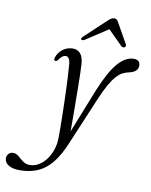

<svg xmlns="http://www.w3.org/2000/svg" viewBox="-208 -737 832 1059"><g transform="rotate(10 208.0 -208.0)"><path d="M313 -255.5Q359 -368 401.8 -416.8Q444.5 -465.5 490.5 -465.5Q508 -465.5 517 -457Q526 -448.5 526 -433.5Q526 -416.5 514.5 -405Q503 -393.5 480 -388Q460.5 -384.5 443 -375.8Q425.5 -367 408.2 -348Q391 -329 372 -296Q353 -263 331 -210.5L220 53Q190 126 154.2 169.2Q118.5 212.5 74.5 230.8Q30.5 249 -24 249Q-66 249 -88 234.2Q-110 219.5 -110 197Q-110 181.5 -100 171.2Q-90 161 -74 161Q-63.5 161 -54.8 166Q-46 171 -38 178.2Q-30 185.5 -21 193Q-12 200.5 -1 205.8Q10 211 25 211Q51.5 211 75.2 197Q99 183 117 158.5Q135 134 145.8 102.5Q156.5 71 156.5 36.5Q157 16 156.8 -14.8Q156.5 -45.5 155.8 -83Q155 -120.5 154 -160.2Q153 -200 151.5 -238.2Q150 -276.5 148.2 -309.2Q146.5 -342 144.5 -364.5Q143.5 -391 136.8 -403.2Q130 -415.5 118 -415.5Q109.5 -415.5 100.5 -410Q91.5 -404.5 81.5 -389.5Q76 -382 72.2 -379.8Q68.5 -377.5 64 -379Q59.5 -380.5 58.2 -385.8Q57 -391 60.5 -400Q68 -419.5 81.5 -433.8Q95 -448 112.5 -455.5Q130 -463 150 -463Q176.5 -463 192.2 -444.2Q208 -425.5 210.5 -386Q212 -368 212.8 -332Q213.5 -296 214.2 -249Q215 -202 215.2 -151Q215.5 -100 215.8 -51.5Q216 -3 215.5 35.5L203.5 20ZM342 -611.5H320L410 -522Q414.5 -518.5 419.5 -517.8Q424.5 -517 429 -519.5Q432.5 -522 434 -526.5Q435.5 -531 432.5 -536.5L368.5 -650Q364.5 -658 359.2 -662.2Q354 -666.5 345.5 -666.5Q337 -666.5 329.5 -662.2Q322 -658 313 -650L192 -536.5Q186 -531 184.8 -526.5Q183.5 -522 185.5 -519.5Q189 -517 194 -517.8Q199 -518.5 205.5 -522Z"/></g></svg>

Font: Fraunces Light
Style: Italic
Weight: 300
Italic angle: -16°
Version: Version 1.000;[b76b70a41]